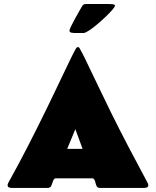

<svg xmlns="http://www.w3.org/2000/svg" viewBox="-20 -927 769 947"><path d="M40 0Q33.7 0 25.6 -2.2Q17.6 -4.4 17.6 -13.7Q17.6 -18.1 19.5 -22.2Q21.5 -26.4 23.4 -29.8Q72.8 -118.7 119.1 -209Q165.5 -299.3 210 -390.6Q234.9 -441.4 259 -492.4Q283.2 -543.5 307.6 -593.8Q319.3 -618.2 331.1 -642.6Q342.8 -667 356 -689.9Q359.4 -694.8 364.3 -694.8Q369.6 -694.8 372.1 -689.9Q386.2 -665 398.9 -638.9Q411.6 -612.8 423.8 -586.9Q450.2 -532.7 476.1 -478.3Q502 -423.8 528.8 -369.6Q571.3 -283.7 615.7 -199Q660.2 -114.3 705.6 -29.8Q707.5 -26.4 709.5 -22Q711.4 -17.6 711.4 -13.7Q711.4 -4.4 703.6 -2.2Q695.8 0 689 0H474.1Q460.9 0 456.5 -9.3Q452.1 -18.6 449.7 -30Q447.3 -41.5 439.5 -46.9Q438.5 -46.9 437.5 -47.1Q436.5 -47.4 435.5 -47.4H254.9Q253.9 -47.4 252.9 -47.1Q252 -46.9 251 -46.9Q243.2 -41.5 240 -30Q236.8 -18.6 232.2 -9.3Q227.5 0 214.4 0ZM311.5 -192.9H387.2Q377.9 -217.3 369.4 -241.7Q360.8 -266.1 351.6 -290ZM517.6 -907.2Q522 -907.2 534.4 -906.2Q546.9 -905.3 546.9 -898.9Q546.9 -893.6 533.9 -878.4Q521 -863.3 500.7 -844Q480.5 -824.7 458.7 -806.4Q437 -788.1 418.7 -776.1Q400.4 -764.2 392.1 -764.2H345.2Q339.8 -764.2 331.3 -766.1Q322.8 -768.1 322.8 -775.9Q322.8 -781.2 330.8 -797.9Q338.9 -814.5 350.1 -835Q361.3 -855.5 371.3 -873Q381.3 -890.6 385.3 -897Q391.1 -907.2 402.8 -907.2Z"/></svg>

Font: Belanosima
Style: Bold
Weight: 700
Designer: The DocRepair Project, Santiago Orozco
Foundry: Google
Version: Version 2.000